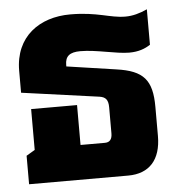

<svg xmlns="http://www.w3.org/2000/svg" viewBox="-43 -562 564 604"><g transform="rotate(-5 238.5 -260.5)"><path d="M25 0H338C405 0 442 -41 442 -116V-208C442 -293 415 -324 330 -336L174 -359V-364C174 -391 188 -403 222 -403C273 -403 334 -385 375 -385C405 -385 425 -393 442 -404V-516C418 -505 396 -499 373 -499C324 -499 287 -521 200 -521C104 -521 25 -467 25 -358V-289L270 -255C289 -252 297 -243 297 -219V-137C297 -119 290 -109 274 -109H197V-235H52V-106L25 -90Z"/></g></svg>

Font: Noto Sans Thai Looped UI Narrow ExtraBold
Style: Regular
Weight: 800
Width: 4
Designer: Cadson Demak Team
Foundry: Cadson Demak Co., Ltd.
Version: Version 1.000